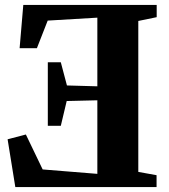

<svg xmlns="http://www.w3.org/2000/svg" viewBox="-20 -763 688 783"><path d="M544 -62 618.5 -48.5V0H42.5L11 -195L85.5 -214.5L154 -72L377 -54V-354L252 -351L228 -250H175V-509H228L253 -414.5L377 -411V-691L174.5 -679L130.5 -566.5H60L75 -743H619V-693L544 -677.5Z"/></svg>

Font: Merriweather 60pt ExtraBold
Style: Regular
Weight: 800
Version: Version 2.100